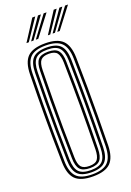

<svg xmlns="http://www.w3.org/2000/svg" viewBox="-181 -1035 753 1105"><g transform="rotate(-20 195.0 -482.5)"><path d="M188.2 7.2Q112.8 7.2 80.2 -25.1Q47.8 -57.5 46.5 -131.5Q44.8 -208.8 44.1 -275.1Q43.5 -341.5 43.5 -403.9Q43.5 -466.2 44.2 -530.8Q45 -595.2 46.5 -668.5Q47.8 -742.5 80.2 -774.9Q112.8 -807.2 188.2 -807.2Q262.5 -807.2 295.2 -774.9Q328 -742.5 329.5 -668.5Q331.5 -574 332 -487.1Q332.5 -400.2 331.9 -313.2Q331.2 -226.2 329.5 -131.5Q328 -57.8 295.5 -25.2Q263 7.2 188.2 7.2ZM188.2 -5.5Q255 -5.5 283.9 -35Q312.8 -64.5 314.2 -131.8Q316 -225.5 316.6 -310.9Q317.2 -396.2 316.6 -483.1Q316 -570 314.2 -668Q312.8 -736 283.6 -765.2Q254.5 -794.5 188.2 -794.5Q119.5 -794.5 91.2 -764.6Q63 -734.8 61.8 -668.2Q59.8 -565.2 59.1 -479.9Q58.5 -394.5 59.2 -311.2Q60 -228 61.8 -131.8Q63 -65.2 91.4 -35.4Q119.8 -5.5 188.2 -5.5ZM188.2 -18.2Q128.5 -18.2 103.4 -44.5Q78.2 -70.8 77.2 -132Q75.2 -235 74.6 -320.4Q74 -405.8 74.6 -488.8Q75.2 -571.8 77.2 -667.8Q78.2 -729.2 103.5 -755.5Q128.8 -781.8 188.2 -781.8Q247.5 -781.8 272.5 -755.1Q297.5 -728.5 298.8 -667.8Q300.2 -588 301 -521.1Q301.8 -454.2 301.6 -392.5Q301.5 -330.8 300.8 -267.6Q300 -204.5 298.8 -132.2Q297.5 -72.5 272.9 -45.4Q248.2 -18.2 188.2 -18.2ZM188.2 -31Q240.5 -31 261.4 -54.9Q282.2 -78.8 283.5 -132.8Q284.8 -212.8 285.5 -278.8Q286.2 -344.8 286.2 -405.5Q286.2 -466.2 285.5 -529.4Q284.8 -592.5 283.5 -667.2Q282.2 -720.2 261.8 -744.6Q241.2 -769 188.2 -769Q136 -769 114.8 -745.6Q93.5 -722.2 92.5 -667.8Q90.8 -570 90 -485.8Q89.2 -401.5 89.9 -316.6Q90.5 -231.8 92.5 -132.2Q93.5 -77 115.2 -54Q137 -31 188.2 -31ZM188.2 -43.8Q144.5 -43.8 126.6 -64.1Q108.8 -84.5 108 -132.5Q106 -235.8 105.4 -321Q104.8 -406.2 105.4 -488.9Q106 -571.5 108 -667.2Q108.8 -715.5 126.5 -735.9Q144.2 -756.2 188.2 -756.2Q232.8 -756.2 250 -735Q267.2 -713.8 268 -666.8Q269.5 -584.2 270.1 -518.1Q270.8 -452 270.8 -392.1Q270.8 -332.2 270.1 -270Q269.5 -207.8 268 -133.2Q267.2 -86.2 250 -65Q232.8 -43.8 188.2 -43.8ZM188.2 -56.5Q225.5 -56.5 238.6 -74.9Q251.8 -93.2 252.8 -133.8Q254 -212.8 254.8 -277Q255.5 -341.2 255.5 -400.6Q255.5 -460 254.8 -523.9Q254 -587.8 252.8 -666.2Q251.8 -707.2 238.4 -725.4Q225 -743.5 188.2 -743.5Q152.8 -743.5 138.4 -726.5Q124 -709.5 123.2 -667Q121.5 -569 120.8 -484.9Q120 -400.8 120.6 -316.4Q121.2 -232 123.2 -133Q124 -91.2 138.1 -73.9Q152.2 -56.5 188.2 -56.5ZM88.8 -845 170.8 -972H188.8L103.2 -845ZM117.5 -845 205.5 -972H223.5L132.2 -845ZM146.2 -845 240.2 -972H258.2L161.2 -845ZM220 -845 302 -972H320L234.5 -845ZM248.8 -845 336.8 -972H354.8L263.5 -845ZM277.5 -845 371.5 -972H389.5L292.5 -845Z"/></g></svg>

Font: Big Shoulders Inline Display Medium
Style: Regular
Weight: 500
Designer: Patric King
Foundry: XO Type Co
Version: Version 1.000